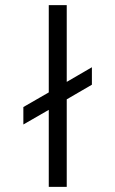

<svg xmlns="http://www.w3.org/2000/svg" viewBox="-20 -728 449 748"><path d="M71 -311V-243L170 -300V0H240V-341L338 -398V-466L240 -409V-708H170V-368Z"/></svg>

Font: MV Cash Light
Style: Regular
Weight: 300
Designer: Rodrigo Fuenzalida
Foundry: fragTYPE
Version: Version 1.100;Glyphs 3.1.2 (3151)